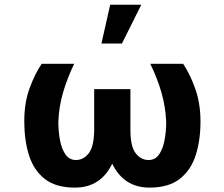

<svg xmlns="http://www.w3.org/2000/svg" viewBox="-20 -806 976 835"><path d="M633.5 -528.4H776.6Q806.5 -483.7 829.2 -420.1Q851.9 -356.5 851.9 -277Q851.9 -196.4 831.1 -131.2Q810.4 -66.1 761.9 -28.1Q713.4 9.9 630.3 9.9Q518.5 9.9 468 -94.1Q417.6 9.9 305.8 9.9Q222.3 9.9 174.2 -28.2Q126.1 -66.4 105.8 -131.6Q85.6 -196.7 85.6 -277Q85.2 -358.3 108.5 -421.7Q131.7 -485.1 161.2 -528.4H302.6Q272.4 -465.9 254.3 -403.9Q236.2 -342 233.7 -277Q233.7 -235.1 240.8 -196.9Q247.9 -158.7 264.7 -134.4Q281.6 -110.1 310.7 -110.1Q343.4 -110.1 366.3 -139.9Q389.2 -169.7 389.6 -242.2V-418.3H547.2V-242.2Q546.9 -169.7 569.8 -139.9Q592.7 -110.1 626.1 -110.1Q654.8 -110.1 671.5 -133.9Q688.2 -157.7 695.5 -195.8Q702.8 -234 702.8 -277Q699.9 -342 682 -404.1Q664.1 -466.3 633.5 -528.4ZM421.2 -616.8 459.2 -785.5H594.5L510.3 -616.8Z"/></svg>

Font: Inter UI
Style: Bold
Weight: 700
Designer: Rasmus Andersson
Foundry: rsms
Version: 3.2;8d6f07862